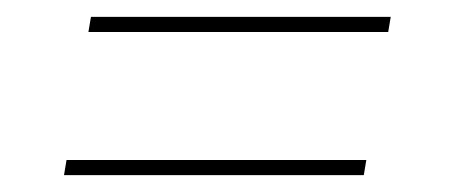

<svg xmlns="http://www.w3.org/2000/svg" viewBox="-20 -454 540 228"><path d="M441 -416H85L88 -434H444ZM56 -246 59 -264H415L412 -246Z"/></svg>

Font: Iosevka Curly Thin Oblique
Style: Regular
Weight: 100
Italic angle: -9°
Monospace: yes
Designer: Belleve Invis
Foundry: Belleve Invis
Version: Version 11.1.0; ttfautohint (v1.8.3)